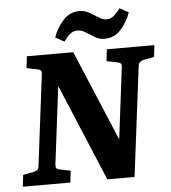

<svg xmlns="http://www.w3.org/2000/svg" viewBox="-53 -800 754 849"><g transform="rotate(-5 324.0 -376.0)"><path d="M14 0 20 -52 67 -61Q78 -63 84 -68Q90 -73 91 -85L141 -488Q143 -501 137.5 -505.5Q132 -510 120 -512L76 -521L82 -573H288L472 -135L452 -133L496 -488Q498 -501 492.5 -505.5Q487 -510 475 -512L431 -521L437 -573H648L642 -521L595 -512Q585 -510 579 -505Q573 -500 571 -488L510 0H389L192 -470L214 -472L166 -85Q165 -72 170 -67.5Q175 -63 187 -61L231 -52L225 0ZM431 -620Q408 -620 388 -632Q368 -644 350.5 -655.5Q333 -667 315 -667Q296 -667 282 -655.5Q268 -644 253 -623L214 -645Q229 -687 258.5 -719.5Q288 -752 331 -752Q354 -752 374 -740.5Q394 -729 412.5 -717Q431 -705 448 -705Q466 -705 480 -717Q494 -729 509 -749L548 -727Q533 -685 504 -652.5Q475 -620 431 -620Z"/></g></svg>

Font: Rasa
Style: Italic
Weight: 400
Italic angle: -7.10001°
Designer: Anna Giedrys (Yrsa+Rasa design), David Brezina (Yrsa art-direction, Rasa art-direction, design)
Foundry: Rosetta Type Foundry
Version: Version 2.004